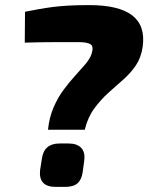

<svg xmlns="http://www.w3.org/2000/svg" viewBox="-20 -732 581 752"><path d="M330 -712Q445 -712 497.5 -672Q550 -632 539 -550Q533 -507 512.5 -476.5Q492 -446 463 -420.5Q434 -395 404.5 -368.5Q375 -342 349.5 -307.5Q324 -273 312 -224H168Q173 -272 189.5 -310.5Q206 -349 228.5 -379.5Q251 -410 273.5 -434.5Q296 -459 313.5 -479.5Q331 -500 338 -519Q348 -549 335.5 -558Q323 -567 288 -567Q234 -567 200.5 -567Q167 -567 139.5 -566.5Q112 -566 77 -565L78 -686Q109 -692 134 -696.5Q159 -701 186 -704.5Q213 -708 247 -710Q281 -712 330 -712ZM249 -170Q281 -170 297.5 -153.5Q314 -137 310 -104L304 -59Q300 -29 284 -14.5Q268 0 235 0H198Q130 0 137 -66L144 -110Q152 -170 213 -170Z"/></svg>

Font: Exo 2 ExtraBold
Style: Italic
Weight: 800
Italic angle: -8°
Designer: Natanael Gama
Foundry: Natanael Gama
Version: Version 2.010